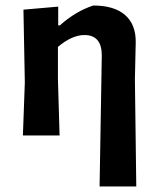

<svg xmlns="http://www.w3.org/2000/svg" viewBox="-20 -491 571 696"><path d="M191 -467V-399H197Q254 -450 318 -471Q394 -471 433.5 -436.5Q473 -402 472 -337L469 -204L474 185H341L349 -290Q349 -364 286 -364Q241 -364 190 -321V-205L196 0H63L70 -192L65 -456Z"/></svg>

Font: Alegreya Sans
Style: Bold
Weight: 700
Designer: Juan Pablo del Peral
Foundry: Huerta Tipografica
Version: Version 2.007